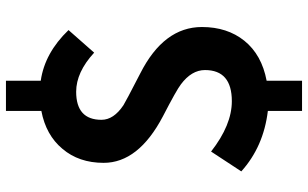

<svg xmlns="http://www.w3.org/2000/svg" viewBox="-210 -676 1010 629"><g transform="rotate(-90 294.5 -361.0)"><path d="M437 -557Q373 -616 309 -616Q217 -616 217 -533Q217 -493 265 -461Q274 -455 369 -406Q521 -329 521 -204Q521 -121 476 -65Q430 -8 345 8V124H246V12Q129 -2 48 -75L113 -174Q200 -106 278 -106Q380 -106 380 -194Q380 -238 333 -273Q315 -287 228 -332Q76 -412 76 -526Q76 -607 122 -661Q167 -715 246 -730V-846H345V-732Q436 -719 511 -641Z"/></g></svg>

Font: `nÑOS-|
Style: Bold
Weight: 700
Designer: Ryoko NISHIZUKA ¬âXZm¬º[P (kana & ideographs); Paul D. Hunt (Latin, Greek & Cyrillic); Wenlong ZHANG _ e¬á¬ü¬ô (bopomof
Foundry: Adobe Systems Incorporated
Version: Version 1.00 June 24, 2014, initial release